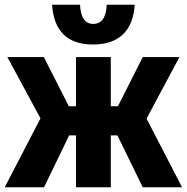

<svg xmlns="http://www.w3.org/2000/svg" viewBox="-20 -791 789 811"><path d="M0 0 151 -291 11 -550H165L271 -342H301V-550H448V-342H478L583 -550H738L599 -290L749 0H583L476 -219H448V0H301V-219H272L166 0ZM373 -603Q211 -603 200 -771H318Q322 -690 374 -690Q427 -690 431 -771H549Q544 -689 499.5 -646Q455 -603 373 -603Z"/></svg>

Font: Noto Sans Condensed ExtraBold
Style: Regular
Weight: 800
Width: 3
Designer: Monotype Design Team
Foundry: Monotype Imaging Inc.
Version: Version 2.013; ttfautohint (v1.8.4.7-5d5b)